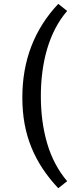

<svg xmlns="http://www.w3.org/2000/svg" viewBox="-20 -810 423 1012"><path d="M334 -752.4Q297.9 -710.4 271.7 -660.2Q245.6 -609.9 228.8 -553Q211.9 -496.1 203.6 -433.3Q195.3 -370.6 195.3 -303.2Q195.3 -167.5 228.8 -53.7Q262.2 60.1 334 145L287.1 182.1Q240.2 132.3 204.8 78.9Q169.4 25.4 145.5 -33.2Q121.6 -91.8 109.6 -157Q97.7 -222.2 97.7 -295.4Q97.7 -442.9 145.3 -566.2Q192.9 -689.5 287.1 -789.6Z"/></svg>

Font: Proza Libre
Style: Regular
Weight: 400
Designer: Jasper de Waard
Foundry: Jasper de Waard
Version: Version 1.001; ttfautohint (v1.4.1.8-43bc)